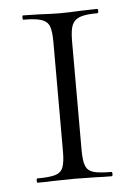

<svg xmlns="http://www.w3.org/2000/svg" viewBox="-42 -501 374 535"><g transform="rotate(-5 145.5 -234.0)"><path d="M249 -12Q252 -12 252 -6Q252 0 249 0Q222 0 207 -1L145 -2L86 -1Q70 0 42 0Q40 0 40 -6Q40 -12 42 -12Q77 -12 93 -17Q109 -22 114.5 -36.5Q120 -51 120 -81V-387Q120 -417 114.5 -431Q109 -445 92.5 -450.5Q76 -456 42 -456Q40 -456 40 -462Q40 -468 42 -468L86 -467Q124 -465 145 -465Q170 -465 208 -467L249 -468Q252 -468 252 -462Q252 -456 249 -456Q216 -456 200 -450Q184 -444 178 -429.5Q172 -415 172 -385V-81Q172 -50 177.5 -36Q183 -22 198.5 -17Q214 -12 249 -12Z"/></g></svg>

Font: Cormorant SC Light
Style: Regular
Weight: 300
Designer: Christian Thalmann (Catharsis Fonts)
Foundry: Catharsis Fonts
Version: Version 4.000